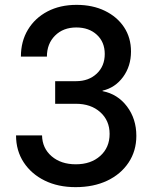

<svg xmlns="http://www.w3.org/2000/svg" viewBox="-20 -760 640 790"><path d="M291 10Q219 10 164 -17Q109 -44 77.5 -92Q46 -140 46 -203H153Q154 -150 192.5 -117Q231 -84 292 -84Q354 -84 392.5 -118.5Q431 -153 431 -209Q431 -264 392.5 -298.5Q354 -333 292 -333H207V-426H293Q345 -426 378 -457Q411 -488 411 -538Q411 -587 378.5 -617Q346 -647 294 -647Q240 -647 206.5 -613.5Q173 -580 173 -527H66Q66 -590 95 -638Q124 -686 175.5 -713Q227 -740 295 -740Q361 -740 411.5 -715.5Q462 -691 490.5 -648Q519 -605 519 -548Q519 -488 486.5 -443.5Q454 -399 402 -387V-385Q464 -373 502.5 -322Q541 -271 541 -201Q541 -139 509 -91Q477 -43 421 -16.5Q365 10 291 10Z"/></svg>

Font: JetBrains Mono NL SemiBold
Style: Regular
Weight: 600
Designer: Philipp Nurullin, Konstantin Bulenkov
Foundry: JetBrains
Version: Version 2.304; ttfautohint (v1.8.4.7-5d5b)